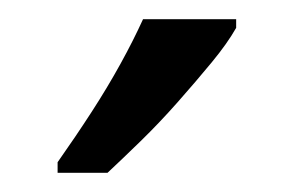

<svg xmlns="http://www.w3.org/2000/svg" viewBox="-20 -786 306 200"><path d="M226 -757Q217 -741 200.5 -721Q184 -701 165 -679.5Q146 -658 126.5 -639Q107 -620 92 -606H40V-617Q59 -644 75.5 -669.5Q92 -695 105.5 -719.5Q119 -744 129 -766H226Z"/></svg>

Font: Noto Sans ExtraCondensed
Style: Regular
Weight: 400
Width: 2
Designer: Monotype Design Team
Foundry: Monotype Imaging Inc.
Version: Version 2.013